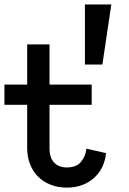

<svg xmlns="http://www.w3.org/2000/svg" viewBox="-20 -838 586 869"><path d="M460 -145Q452.1 -73.2 403.6 -31Q355 11.2 282.2 11.2Q242.2 11.2 209 -2Q175.8 -15.1 152.3 -38.6Q128.9 -62 116 -95Q103 -127.9 103 -167V-363.8H0V-455.1H103V-637.2H204.1V-455.1H395V-363.8H204.1V-167Q204.1 -123 225.6 -101.6Q247.1 -80.1 282.2 -80.1Q325.2 -80.1 346.2 -105Q367.2 -129.9 371.1 -165ZM483.9 -817.9 443.4 -545.9H364.3V-817.9Z"/></svg>

Font: Anonymous Pro
Style: Bold
Weight: 700
Monospace: yes
Designer: Mark Simonson
Version: Version 1.003